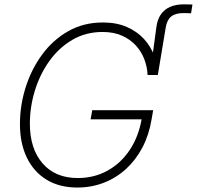

<svg xmlns="http://www.w3.org/2000/svg" viewBox="-20 -839 891 869"><path d="M659.2 -504.9 687.5 -713.9Q691.9 -750.5 708 -773.7Q724.1 -796.9 750.5 -808.1Q776.9 -819.3 811 -819.3Q820.8 -819.3 831.8 -819.1Q842.8 -818.8 851.1 -818.4L844.7 -778.8Q835.9 -779.3 826.2 -779.5Q816.4 -779.8 810.5 -779.8Q773.9 -779.8 754.6 -764.2Q735.4 -748.5 730 -713.9L694.3 -499.5ZM330.1 9.8Q249 9.8 190.9 -25.6Q132.8 -61 101.6 -125.5Q70.3 -189.9 70.3 -277.3Q70.3 -362.3 96.2 -444.1Q122.1 -525.9 170.9 -592.3Q219.7 -658.7 289.1 -698Q358.4 -737.3 445.8 -737.3Q507.8 -737.3 554.4 -716.8Q601.1 -696.3 632.1 -662.1Q663.1 -627.9 678.7 -585.4Q694.3 -543 694.3 -499.5H647.9Q646.5 -535.6 633.3 -570.6Q620.1 -605.5 594.7 -633.3Q569.3 -661.1 531.7 -677.7Q494.1 -694.3 444.3 -694.3Q367.7 -694.3 306.6 -658.2Q245.6 -622.1 202.9 -562Q160.2 -502 137.7 -428.2Q115.2 -354.5 115.2 -279.3Q115.2 -165.5 172.9 -99.4Q230.5 -33.2 332 -33.2Q406.2 -33.2 466.8 -66.7Q527.3 -100.1 567.9 -161.4Q608.4 -222.7 622.1 -305.2L637.2 -298.8H390.1L397.5 -340.3H673.3L666 -298.3Q654.3 -228 624.5 -171.4Q594.7 -114.7 550.3 -74.2Q505.9 -33.7 450 -12Q394 9.8 330.1 9.8Z"/></svg>

Font: Inter 18pt ExtraLight
Style: Italic
Weight: 250
Italic angle: -9.3988°
Designer: Rasmus Andersson
Foundry: rsms
Version: Version 4.001;git-66647c0bb